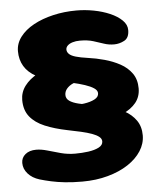

<svg xmlns="http://www.w3.org/2000/svg" viewBox="-52 -659 664 813"><g transform="rotate(-5 280.0 -252.0)"><path d="M265.5 110Q225 110 192.2 106.5Q159.5 103 133.5 97.2Q107.5 91.5 85.5 85Q54.5 75.5 36.5 55Q18.5 34.5 18.5 9.5Q18.5 -13 35.8 -27.2Q53 -41.5 82 -41.5Q103.5 -41.5 129.8 -33.8Q156 -26 185.2 -18.2Q214.5 -10.5 245 -10.5Q274 -10.5 301.2 -14.2Q328.5 -18 346.2 -27.2Q364 -36.5 364 -52.5Q364 -63.5 353.5 -72Q343 -80.5 323.8 -87.5Q304.5 -94.5 278.2 -100.5Q252 -106.5 221.5 -112.5Q167 -123.5 126.5 -140.5Q86 -157.5 63.8 -185.2Q41.5 -213 41.5 -256Q41.5 -289 61.5 -315.8Q81.5 -342.5 116.2 -361.2Q151 -380 197.2 -390Q243.5 -400 295.5 -400V-314.5Q277.5 -314.5 261.5 -307.2Q245.5 -300 235.5 -288.2Q225.5 -276.5 225.5 -261.5Q225.5 -246 239.2 -236.2Q253 -226.5 277.8 -220.5Q302.5 -214.5 335 -210Q368.5 -205.5 404 -195.8Q439.5 -186 469.8 -169.5Q500 -153 518.5 -126.8Q537 -100.5 537 -63Q537 -28 517 3.2Q497 34.5 460.5 58.5Q424 82.5 374.2 96.2Q324.5 110 265.5 110ZM265 -129 245 -214.5Q274 -214.5 301.2 -218.5Q328.5 -222.5 346.2 -231.8Q364 -241 364 -257Q364 -269 350 -278.5Q336 -288 312 -296Q288 -304 258.5 -310.5Q229 -317 198.5 -323Q144 -334 109.2 -353Q74.5 -372 58 -399.8Q41.5 -427.5 41.5 -463.5Q41.5 -496.5 62.5 -524.2Q83.5 -552 120 -572Q156.5 -592 203.8 -603Q251 -614 303 -614Q339.5 -614 376.5 -607Q413.5 -600 444.8 -586.5Q476 -573 495.2 -554.2Q514.5 -535.5 514.5 -512.5Q514.5 -479.5 493.5 -468.2Q472.5 -457 450 -457Q427 -457 406.8 -464Q386.5 -471 363 -478.2Q339.5 -485.5 306.5 -485.5Q289 -485.5 275.2 -481.2Q261.5 -477 254 -469.5Q246.5 -462 246.5 -453Q246.5 -442.5 255 -434Q263.5 -425.5 283 -419.8Q302.5 -414 335 -409.5Q368.5 -405 404 -395.2Q439.5 -385.5 469.8 -369Q500 -352.5 518.5 -326.5Q537 -300.5 537 -262.5Q537 -227.5 516.8 -202.2Q496.5 -177 460 -160.8Q423.5 -144.5 374 -136.8Q324.5 -129 265 -129Z"/></g></svg>

Font: Gluten ExtraBold
Style: Regular
Weight: 800
Designer: Tyler Finck
Foundry: Etcetera Type Company
Version: Version 1.300